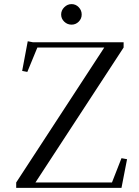

<svg xmlns="http://www.w3.org/2000/svg" viewBox="-20 -906 672 926"><path d="M58.1 0V-25.9L482.9 -676.8H160.2L111.8 -559.1L86.9 -564L113.8 -707L139.2 -702.1H576.2V-676.8L150.9 -25.9H520L565.9 -143.1L592.8 -138.2L565.9 0ZM374 -835.9Q374 -815.9 359.6 -801.5Q345.2 -787.1 325.2 -787.1Q304.7 -787.1 289.8 -801.5Q274.9 -815.9 274.9 -835.9Q274.9 -856 290 -871.1Q305.2 -886.2 325.2 -886.2Q345.2 -886.2 359.6 -871.3Q374 -856.4 374 -835.9Z"/></svg>

Font: Dehuti Alt
Style: Book
Weight: 400
Version: Version 1.2